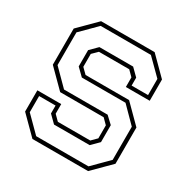

<svg xmlns="http://www.w3.org/2000/svg" viewBox="-159 -843 968 986"><g transform="rotate(30 325.5 -350.0)"><path d="M160.5 0 57.5 -103V-229H199V-172L229.5 -141.5H421.5L452 -172V-249L421.5 -279.5H163.5L60.5 -382.5V-597L163.5 -700H481L584 -597V-471H442.5V-528L412 -558.5H232.5L201.5 -528V-451.5L232.5 -421H490.5L593.5 -318V-103L490.5 0ZM170 -22H480L571 -113V-309.5L481.5 -400H222.5L180 -441.5V-538L222.5 -580.5H422.5L464.5 -539V-492H562V-588L471.5 -678H173.5L82.5 -587V-393L174 -301H432.5L473.5 -262.5V-162L431 -119.5H219.5L177.5 -161V-208H80V-112Z"/></g></svg>

Font: Tourney ExtraLight
Style: Regular
Weight: 250
Designer: Tyler Finck
Foundry: Etcetera Type Co
Version: Version 1.015